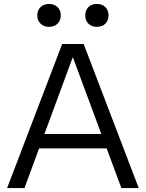

<svg xmlns="http://www.w3.org/2000/svg" viewBox="-20 -953 739 973"><path d="M16 0 295 -730H404L683 0H595L350 -661H348L104 0ZM145 -201V-274H555V-201ZM228 -817Q202 -817 185.5 -833Q169 -849 169 -875Q169 -901 185.5 -917Q202 -933 228 -933Q255 -933 271.5 -917Q288 -901 288 -875Q288 -849 271.5 -833Q255 -817 228 -817ZM471 -817Q444 -817 428 -833Q412 -849 412 -875Q412 -901 428 -917Q444 -933 471 -933Q498 -933 514 -917Q530 -901 530 -875Q530 -849 514 -833Q498 -817 471 -817Z"/></svg>

Font: M PLUS 2
Style: Regular
Weight: 400
Designer: Coji Morishita
Foundry: UNDERFOREST DESIGN
Version: Version 1.001